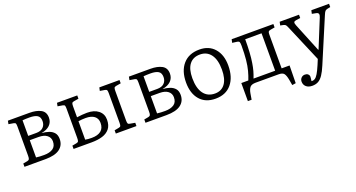

<svg xmlns="http://www.w3.org/2000/svg" viewBox="-46 -1133 3666 1977"><g transform="rotate(-20 1787.0 -144.5)"><path d="M52 0V-36L100 -45Q115 -48 120.5 -57.5Q126 -67 126 -93V-415Q126 -439 122 -448Q118 -457 101 -460L47 -469L54 -505H290Q366 -505 414 -479Q462 -453 462 -390Q462 -341 429.5 -309Q397 -277 338 -267V-266Q380 -263 414.5 -251Q449 -239 470 -214Q491 -189 491 -146Q491 -77 439 -38.5Q387 0 282 0ZM197 -286H285Q336 -286 362 -312Q388 -338 388 -379Q388 -425 359 -442.5Q330 -460 274 -460Q230 -460 197 -457ZM285 -45Q345 -45 381 -69Q417 -93 417 -147Q417 -189 384.5 -214Q352 -239 293 -239H197V-50Q217 -47 238.5 -46Q260 -45 285 -45Z M590 0V-36L638 -45Q655 -48 659.5 -58.5Q664 -69 664 -93V-415Q664 -439 660 -448Q656 -457 639 -460L585 -469L592 -505H814V-469L760 -460Q743 -457 739 -446.5Q735 -436 735 -414V-294Q768 -298 791 -300.5Q814 -303 847 -303Q925 -303 971 -266Q1017 -229 1017 -167Q1017 -104 987.5 -67.5Q958 -31 907 -15.5Q856 0 789 0ZM1053 0V-36L1101 -45Q1119 -48 1123 -58.5Q1127 -69 1127 -93V-415Q1127 -439 1123 -448Q1119 -457 1103 -460L1048 -469L1056 -505H1277V-469L1224 -460Q1206 -457 1202 -446.5Q1198 -436 1198 -414V-89Q1198 -67 1202.5 -57.5Q1207 -48 1223 -46L1279 -36V0ZM806 -43Q872 -43 907.5 -71.5Q943 -100 943 -157Q943 -206 909.5 -231.5Q876 -257 816 -257Q793 -257 774.5 -255.5Q756 -254 735 -251V-49Q752 -46 767.5 -44.5Q783 -43 806 -43Z M1378 0V-36L1426 -45Q1441 -48 1446.5 -57.5Q1452 -67 1452 -93V-415Q1452 -439 1448 -448Q1444 -457 1427 -460L1373 -469L1380 -505H1616Q1692 -505 1740 -479Q1788 -453 1788 -390Q1788 -341 1755.5 -309Q1723 -277 1664 -267V-266Q1706 -263 1740.5 -251Q1775 -239 1796 -214Q1817 -189 1817 -146Q1817 -77 1765 -38.5Q1713 0 1608 0ZM1523 -286H1611Q1662 -286 1688 -312Q1714 -338 1714 -379Q1714 -425 1685 -442.5Q1656 -460 1600 -460Q1556 -460 1523 -457ZM1611 -45Q1671 -45 1707 -69Q1743 -93 1743 -147Q1743 -189 1710.5 -214Q1678 -239 1619 -239H1523V-50Q1543 -47 1564.5 -46Q1586 -45 1611 -45Z M2143 14Q2033 14 1972.5 -56Q1912 -126 1912 -246Q1912 -372 1976 -445.5Q2040 -519 2156 -519Q2261 -519 2321 -449.5Q2381 -380 2381 -264Q2381 -135 2318.5 -60.5Q2256 14 2143 14ZM2155 -38Q2227 -38 2266 -91.5Q2305 -145 2305 -246Q2305 -354 2262.5 -411.5Q2220 -469 2144 -469Q2069 -469 2028.5 -417.5Q1988 -366 1988 -265Q1988 -155 2031.5 -96.5Q2075 -38 2155 -38Z M2931 152 2920 89Q2911 41 2895.5 20.5Q2880 0 2838 0H2586Q2539 0 2521.5 22Q2504 44 2497 85L2486 151H2445V-47H2522Q2540 -92 2553 -141Q2566 -190 2572.5 -254Q2579 -318 2579 -409Q2579 -436 2574.5 -447Q2570 -458 2552 -461L2498 -468L2506 -505H2963V-468L2917 -460Q2898 -457 2892.5 -448.5Q2887 -440 2887 -421V-47H2974L2971 146ZM2579 -47H2816V-457H2637Q2637 -381 2633 -315.5Q2629 -250 2621 -202Q2614 -157 2604 -121Q2594 -85 2579 -47Z M3124 230Q3082 230 3057.5 208.5Q3033 187 3033 152Q3033 128 3049 111.5Q3065 95 3089 95Q3110 95 3122.5 105.5Q3135 116 3136 131Q3136 137 3135 149.5Q3134 162 3131 182Q3152 184 3169 173.5Q3186 163 3204 133Q3222 103 3246 47L3270 -11L3101 -409Q3089 -438 3082 -447Q3075 -456 3058 -460L3024 -467L3032 -505H3244V-469L3197 -462Q3178 -460 3172.5 -449.5Q3167 -439 3178 -413L3306 -98H3310L3436 -407Q3445 -428 3441 -442Q3437 -456 3413 -460L3371 -468L3379 -505H3573V-469L3539 -462Q3523 -458 3514.5 -449.5Q3506 -441 3492 -407L3291 68Q3266 128 3242 163.5Q3218 199 3190 214.5Q3162 230 3124 230Z"/></g></svg>

Font: Literata 12pt Light
Style: Regular
Weight: 300
Designer: Latin by Veronika Burian and Jose Scaglione. Greek by Irene Vlachou. Cyrillic by Vera Evstafieva.
Foundry: TypeTogether
Version: Version 3.002